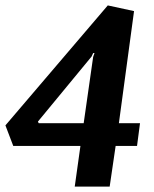

<svg xmlns="http://www.w3.org/2000/svg" viewBox="-23 -689 568 709"><path d="M253 0 274 -150H26L-3 -226L375 -669L472 -648L416 -234H494L483 -150H404L382 0ZM120 -234H286L321 -479L326 -493H321L315 -480L117 -240Z"/></svg>

Font: Faustina Light
Style: Bold Italic
Weight: 700
Italic angle: -8°
Version: Version 1.200